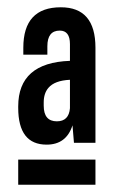

<svg xmlns="http://www.w3.org/2000/svg" viewBox="-20 -725 318 527"><path d="M30 -433Q30 -553 172 -558V-604Q172 -641 144 -641Q110 -641 110 -598V-575H44V-594Q44 -705 147 -705Q242 -705 242 -594V-333H183L179 -381Q162 -328 108 -328Q30 -328 30 -429ZM242 -287V-218H30V-287ZM100 -435Q100 -392 136 -392Q169 -392 172 -428V-506Q130 -504 113 -484Q100 -469 100 -444Z"/></svg>

Font: Adderley Bold
Style: Regular
Weight: 700
Designer: gorohovskiy
Version: Version 1.003 November 13, 2017